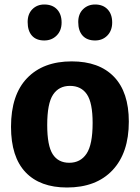

<svg xmlns="http://www.w3.org/2000/svg" viewBox="-20 -821 621 854"><path d="M553 -280Q553 -141 480.5 -64Q408 13 278 13Q158 13 93.5 -55Q29 -123 29 -257Q29 -399 100.5 -473.5Q172 -548 299 -548Q421 -548 487 -479.5Q553 -411 553 -280ZM190 -265Q190 -173 214.5 -135Q239 -97 288 -97Q338 -97 365 -137.5Q392 -178 392 -274Q392 -364 366.5 -401.5Q341 -439 291 -439Q242 -439 216 -400Q190 -361 190 -265ZM103 -723Q103 -759 124 -780Q145 -801 177 -801Q213 -801 233.5 -779.5Q254 -758 254 -721Q254 -685 232 -663Q210 -641 177 -641Q141 -641 122 -662.5Q103 -684 103 -723ZM328 -723Q328 -759 349.5 -780Q371 -801 403 -801Q438 -801 458.5 -779.5Q479 -758 479 -721Q479 -685 457.5 -663Q436 -641 403 -641Q367 -641 347.5 -662.5Q328 -684 328 -723Z"/></svg>

Font: Bitter Pro OGT
Style: Bold
Weight: 700
Designer: Sol Matas, and Bitter project Authors
Foundry: Sol Matas
Version: Version 2.110